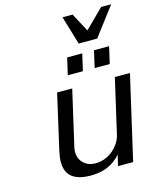

<svg xmlns="http://www.w3.org/2000/svg" viewBox="-133 -1001 905 1105"><g transform="rotate(-15 319.5 -449.0)"><path d="M122 -108Q122 -134 130 -171L205 -500H295L219 -169Q216 -156 216 -143Q216 -102 243 -75.5Q270 -49 316 -49Q342 -49 368 -58.5Q394 -68 415.5 -85.5Q437 -103 453 -126.5Q469 -150 475 -178L549 -500H639L524 0H434L449 -64Q415 -26 371.5 -7Q328 12 269 12Q197 12 159.5 -17Q122 -46 122 -108ZM450 -580 473 -680H563L540 -580ZM290 -580 313 -680H403L380 -580ZM508 -740H398L347 -910H407L466 -800L577 -910H637Z"/></g></svg>

Font: Perun
Style: Italic
Weight: 400
Italic angle: -12°
Foundry: Copyright (c) Stefan Peev, Context Ltd, 2016
Version: Version 1.027